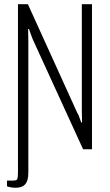

<svg xmlns="http://www.w3.org/2000/svg" viewBox="-20 -706 520 908"><path d="M53 182Q47 182 39 181Q31 180 24 178.5Q17 177 13 175V148H43Q60 148 62.5 139.5Q65 131 65 106V-686H112L346 -171Q350 -166 353 -157.5Q356 -149 359 -141Q362 -133 364 -127H368Q368 -139 367.5 -155Q367 -171 367 -180V-686H415V0H373L134 -522Q131 -529 126 -543.5Q121 -558 117 -569H113Q113 -556 113.5 -541.5Q114 -527 114 -513V111Q114 131 110 144.5Q106 158 98 166.5Q90 175 78.5 178.5Q67 182 53 182Z"/></svg>

Font: Archivo ExtraCondensed Thin
Style: Regular
Weight: 250
Width: 2
Designer: Hector Gatti
Foundry: Omnibus-Type
Version: Version 2.001